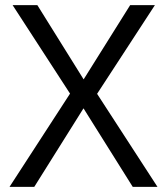

<svg xmlns="http://www.w3.org/2000/svg" viewBox="-20 -725 649 745"><path d="M17 0 261 -376 262 -346 29 -705H125L312 -405H297L485 -705H581L347 -346V-376L591 0H495L295 -319H313L113 0Z"/></svg>

Font: Nunito Sans 10pt SemiCondensed
Style: Regular
Weight: 400
Width: 4
Designer: Vernon Adams
Foundry: Vernon Adams
Version: Version 3.101;gftools[0.9.27]